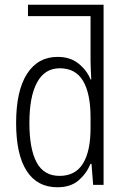

<svg xmlns="http://www.w3.org/2000/svg" viewBox="-20 -780 530 810"><path d="M222 10Q137 10 92.5 -59Q48 -128 48 -261Q48 -397 94 -468.5Q140 -540 223 -540Q276 -540 311 -512Q346 -484 362 -445H365Q364 -466 363 -486.5Q362 -507 362 -525V-712H98V-760H417V0H373L366 -89H362Q345 -48 311.5 -19Q278 10 222 10ZM231 -38Q298 -38 330 -90Q362 -142 362 -239V-285Q362 -385 330.5 -438.5Q299 -492 232 -492Q169 -492 136.5 -432.5Q104 -373 104 -261Q104 -152 134.5 -95Q165 -38 231 -38Z"/></svg>

Font: Noto Sans Condensed Light
Style: Regular
Weight: 300
Width: 3
Designer: Monotype Design Team
Foundry: Monotype Imaging Inc.
Version: Version 2.013; ttfautohint (v1.8.4.7-5d5b)